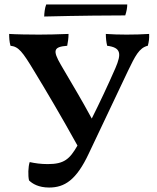

<svg xmlns="http://www.w3.org/2000/svg" viewBox="-20 -831 705 860"><path d="M550 -811H187C181 -797 178 -770 178 -757C336 -761 480 -762 541 -762C547 -780 550 -797 550 -811ZM648 -679C621 -677 578 -676 547 -676C515 -676 481 -677 454 -679C454 -661 456 -642 460 -626C522 -618 525 -591 497 -526C462 -446 427 -372 391 -300C340 -394 316 -432 253 -540C214 -607 221 -621 281 -626C284 -641 287 -660 287 -679C241 -677 186 -676 154 -676C114 -676 49 -677 21 -679C21 -662 22 -643 27 -626C63 -622 80 -601 134 -511C184 -429 254 -311 327 -179C292 -118 267 -96 194 -96C162 -96 136 -100 113 -105C106 -84 105 -44 110 -23C125 -8 153 9 200 9C269 9 322 -24 378 -144L553 -513C585 -579 603 -617 642 -626C647 -643 649 -660 648 -679Z"/></svg>

Font: Vollkorn Semibold
Style: Regular
Weight: 600
Designer: Friedrich Althausen
Foundry: Friedrich Althausen
Version: Version 4.015;PS 004.015;hotconv 1.0.88;makeotf.lib2.5.64775